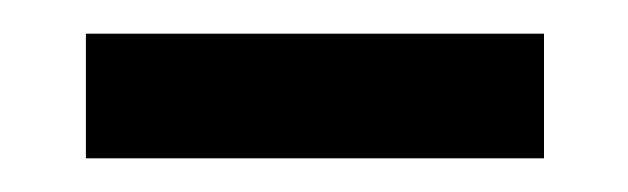

<svg xmlns="http://www.w3.org/2000/svg" viewBox="-20 -332 373 114"><path d="M31 -238V-312H303V-238Z"/></svg>

Font: Arsenal SC
Style: Bold
Weight: 700
Designer: Andrij Shevchenko
Foundry: Stairsfor
Version: Version 2.001; ttfautohint (v1.8.4.7-5d5b)